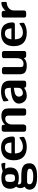

<svg xmlns="http://www.w3.org/2000/svg" viewBox="1435 -1950 721 3631"><g transform="rotate(-90 1795.5 -134.5)"><path d="M24 65Q24 2 80 -29Q54 -68 54 -108Q54 -150 81 -190V-192Q41 -238 41 -303Q41 -332 48.5 -357.5Q56 -383 75.5 -410Q95 -437 138 -453Q181 -469 243 -469H246Q286 -469 314.5 -462.5Q343 -456 356.5 -450Q370 -444 374 -444Q377 -444 396 -450Q415 -456 445 -462.5Q475 -469 503 -469Q517 -469 521 -461.5Q525 -454 530 -425Q531 -417 532 -412Q533 -393 515 -393Q513 -393 504 -394.5Q495 -396 479.5 -397Q464 -398 446 -398L420 -397Q444 -349 444 -304Q444 -139 242 -139Q178 -139 127 -159Q124 -148 124 -140Q124 -92 183 -92H269Q307 -92 330.5 -91Q354 -90 388 -85.5Q422 -81 442.5 -71Q463 -61 483.5 -44.5Q504 -28 513.5 -1Q523 26 523 63Q523 150 431 185Q376 206 274 206Q252 206 237.5 205.5Q223 205 195.5 203Q168 201 147.5 195Q127 189 104 180Q81 171 63.5 154.5Q46 138 36 117Q24 93 24 65ZM127 63Q127 134 275 134H279Q334 134 367.5 122Q401 110 410.5 96.5Q420 83 420 67Q420 38 387 27.5Q354 17 282 17H184Q142 17 132 38Q127 48 127 63ZM170 -296Q170 -254 183.5 -232.5Q197 -211 241 -211Q286 -211 301 -230Q316 -249 316 -296V-312Q316 -355 302 -376Q288 -397 245 -397Q201 -397 185.5 -378Q170 -359 170 -312Z M580 -233Q580 -355 644 -415Q708 -475 820 -475Q880 -475 922.5 -456.5Q965 -438 987.5 -405.5Q1010 -373 1019.5 -337Q1029 -301 1029 -257Q1029 -214 985 -214H709Q713 -62 836 -62Q880 -62 916.5 -76.5Q953 -91 976 -108.5Q999 -126 1003 -127H1007L1012 -125Q1017 -120 1019.5 -102.5Q1022 -85 1022 -70L1023 -55Q1023 -42 1007 -33Q930 11 834 11Q709 11 644.5 -51Q580 -113 580 -233ZM710 -279H917Q914 -337 894 -369.5Q874 -402 820 -402Q722 -402 710 -279Z M1120 -45V-418Q1120 -437 1128 -448Q1136 -459 1144.5 -461Q1153 -463 1165 -463H1205Q1215 -463 1220.5 -462Q1226 -461 1234.5 -457.5Q1243 -454 1247 -444.5Q1251 -435 1251 -420V-400Q1320 -469 1413 -469Q1449 -469 1475.5 -462.5Q1502 -456 1517.5 -442.5Q1533 -429 1542.5 -416.5Q1552 -404 1555.5 -381.5Q1559 -359 1560 -345.5Q1561 -332 1561 -308V-44Q1561 0 1518 0H1471Q1444 0 1434.5 -11.5Q1425 -23 1425 -44V-318Q1425 -333 1424.5 -341Q1424 -349 1421 -361Q1418 -373 1412 -379.5Q1406 -386 1394.5 -391Q1383 -396 1366 -396Q1324 -396 1298 -370.5Q1272 -345 1263 -315Q1257 -293 1257 -261V-53Q1257 -51 1256.5 -47.5Q1256 -44 1253.5 -34.5Q1251 -25 1247 -18Q1243 -11 1233.5 -5.5Q1224 0 1211 0H1167Q1120 0 1120 -45Z M1652 -137Q1652 -176 1675 -205Q1698 -234 1730.5 -250Q1763 -266 1807.5 -275.5Q1852 -285 1884.5 -288Q1917 -291 1950 -291V-312Q1950 -355 1936 -380Q1922 -405 1879 -405Q1840 -405 1808 -394.5Q1776 -384 1760.5 -371Q1745 -358 1731.5 -347Q1718 -336 1712 -336L1708 -337L1704 -340Q1701 -345 1698.5 -364.5Q1696 -384 1695 -400L1694 -417Q1694 -422 1694.5 -424.5Q1695 -427 1698 -430Q1701 -433 1702.5 -434Q1704 -435 1711 -438Q1718 -441 1722 -443Q1794 -475 1879 -475Q1993 -475 2039.5 -432Q2086 -389 2086 -308V-45Q2086 0 2041 0H1993Q1971 0 1961.5 -12Q1952 -24 1952 -40Q1886 11 1798 11Q1731 11 1691.5 -35Q1652 -81 1652 -137ZM1783 -137Q1783 -108 1802 -85Q1821 -62 1852 -62Q1886 -62 1918 -83.5Q1950 -105 1950 -154V-232Q1919 -229 1897 -225.5Q1875 -222 1845 -212.5Q1815 -203 1799 -183.5Q1783 -164 1783 -137Z M2206 -139V-414Q2206 -458 2250 -458Q2250 -458 2296 -458Q2318 -458 2329 -449Q2340 -440 2341 -433.5Q2342 -427 2343 -413V-147Q2343 -143 2342.5 -135Q2342 -127 2342 -123Q2342 -79 2353 -64.5Q2364 -50 2406 -50Q2446 -50 2478.5 -79.5Q2511 -109 2511 -181V-406Q2511 -421 2512 -428.5Q2513 -436 2515 -439Q2517 -442 2524 -449Q2535 -458 2558 -458H2602Q2646 -458 2647 -416V-43Q2647 0 2602 0H2555Q2514 0 2514 -44Q2480 -11 2446 0Q2412 11 2366 11Q2322 11 2290.5 1.5Q2259 -8 2243 -21Q2227 -34 2218 -56.5Q2209 -79 2207.5 -95.5Q2206 -112 2206 -139Z M2738 -233Q2738 -355 2802 -415Q2866 -475 2978 -475Q3038 -475 3080.5 -456.5Q3123 -438 3145.5 -405.5Q3168 -373 3177.5 -337Q3187 -301 3187 -257Q3187 -214 3143 -214H2867Q2871 -62 2994 -62Q3038 -62 3074.5 -76.5Q3111 -91 3134 -108.5Q3157 -126 3161 -127H3165L3170 -125Q3175 -120 3177.5 -102.5Q3180 -85 3180 -70L3181 -55Q3181 -42 3165 -33Q3088 11 2992 11Q2867 11 2802.5 -51Q2738 -113 2738 -233ZM2868 -279H3075Q3072 -337 3052 -369.5Q3032 -402 2978 -402Q2880 -402 2868 -279Z M3279 -43V-418Q3279 -447 3291.5 -455Q3304 -463 3325 -463H3358Q3385 -463 3398 -450Q3405 -442 3406 -434Q3407 -426 3408 -388Q3432 -421 3466 -441Q3500 -461 3519.5 -465Q3539 -469 3554 -469H3555Q3568 -469 3571.5 -464Q3575 -459 3575 -447V-391Q3575 -380 3570 -373Q3564 -368 3543.5 -365.5Q3523 -363 3507 -358Q3473 -346 3448 -321Q3423 -296 3416 -263Q3413 -250 3413 -225V-50Q3413 -29 3410 -22.5Q3407 -16 3395 -6Q3383 0 3367 0H3324Q3297 0 3288 -12Q3279 -24 3279 -43Z"/></g></svg>

Font: CMU Sans Serif
Style: Bold
Weight: 700
Version: Version 0.7.0